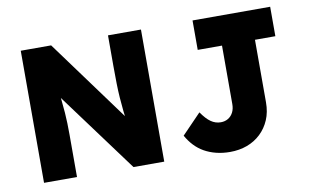

<svg xmlns="http://www.w3.org/2000/svg" viewBox="-74 -846 1625 1002"><g transform="rotate(-10 739.0 -345.0)"><path d="M86 0V-700H247L604.3 -212.3L568.3 -218.7Q562.7 -262.3 558.8 -298.3Q555 -334.3 552.5 -369.7Q550 -405 549.2 -445Q548.3 -485 548.3 -536.7V-700H723V0H560L183 -510.7L240.7 -499.3Q247 -443.3 251 -405.8Q255 -368.3 257 -340.3Q259 -312.3 259.8 -285.5Q260.7 -258.7 260.7 -224.3V0ZM1071 10Q1031.7 10 997.3 1.3Q963 -7.3 934.8 -23.3Q906.7 -39.3 884.7 -62.8Q862.7 -86.3 846.3 -115.7L948.3 -221.3Q961.3 -202.7 973.5 -189.3Q985.7 -176 997.7 -167.7Q1009.7 -159.3 1022.7 -155.2Q1035.7 -151 1049.7 -151Q1072.3 -151 1089.3 -161.5Q1106.3 -172 1115.7 -190.7Q1125 -209.3 1125 -234.3V-544H996.3V-700H1407.7V-544H1299.7V-213Q1299.7 -161 1282.2 -120.2Q1264.7 -79.3 1233.8 -50Q1203 -20.7 1161.5 -5.3Q1120 10 1071 10Z"/></g></svg>

Font: Lexend Medium
Style: Regular
Weight: 500
Designer: Bonnie Shaver-Troup, Thomas Jockin
Foundry: Lexend
Version: Version 1.005